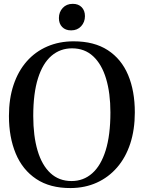

<svg xmlns="http://www.w3.org/2000/svg" viewBox="-20 -967 748 999"><path d="M347.5 11.5Q240 12 168.5 -35.8Q97 -83.5 61.8 -168.2Q26.5 -253 26.5 -363.5Q26.5 -453.5 50.5 -525.2Q74.5 -597 119.2 -647.8Q164 -698.5 226 -725.2Q288 -752 363 -752Q470 -752 540.8 -706Q611.5 -660 646.5 -577Q681.5 -494 681.5 -382Q681.5 -292.5 657.8 -220Q634 -147.5 589.5 -96Q545 -44.5 483.8 -16.8Q422.5 11 347.5 11.5ZM352.5 -25Q414 -25 459.5 -65Q505 -105 529.8 -184.5Q554.5 -264 554.5 -382Q554.5 -482.5 532 -557.5Q509.5 -632.5 465 -674Q420.5 -715.5 355 -715.5Q293.5 -715.5 248 -676.8Q202.5 -638 177.8 -560Q153 -482 153 -363.5Q153 -259.5 175.5 -183.5Q198 -107.5 242.5 -66.2Q287 -25 352.5 -25ZM349.5 -809Q320.5 -809 303.5 -826.5Q286.5 -844 286.5 -873Q286.5 -904 306.2 -925.5Q326 -947 358 -947H359Q388 -947 405 -929.5Q422 -912 422 -883Q422 -852 402.2 -830.5Q382.5 -809 350.5 -809Z"/></svg>

Font: Merriweather 96pt Medium
Style: Regular
Weight: 500
Version: Version 2.100